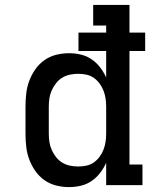

<svg xmlns="http://www.w3.org/2000/svg" viewBox="-20 -755 640 783"><path d="M261 8Q235 8 209 1.5Q183 -5 161 -20.5Q139 -36 123.5 -58.5Q108 -81 99 -105.5Q90 -130 87 -156.5Q84 -183 84 -210V-320Q84 -347 87 -373.5Q90 -400 99 -424.5Q108 -449 123.5 -471.5Q139 -494 161 -509.5Q183 -525 209 -531.5Q235 -538 261 -538Q286 -538 309.5 -532.5Q333 -527 353 -513.5Q373 -500 388 -480.5Q403 -461 413 -439V-547H300V-622H413V-651H360V-735H508V-622H572V-547H508V-84H561V0H413V-91Q403 -69 388 -49.5Q373 -30 353 -16.5Q333 -3 309.5 2.5Q286 8 261 8ZM299 -76Q316 -76 332.5 -79.5Q349 -83 362.5 -92.5Q376 -102 386 -115.5Q396 -129 402 -144.5Q408 -160 410.5 -176.5Q413 -193 413 -210V-320Q413 -337 410.5 -353.5Q408 -370 402 -385.5Q396 -401 386 -414.5Q376 -428 362.5 -437.5Q349 -447 332.5 -450.5Q316 -454 299 -454Q282 -454 265 -450.5Q248 -447 233.5 -438Q219 -429 208.5 -415.5Q198 -402 191 -386.5Q184 -371 181.5 -354Q179 -337 179 -320V-210Q179 -193 181.5 -176Q184 -159 191 -143.5Q198 -128 208.5 -114.5Q219 -101 233.5 -92Q248 -83 265 -79.5Q282 -76 299 -76Z"/></svg>

Font: Iosevka Curly Slab MdEx
Style: Regular
Weight: 500
Width: 7
Monospace: yes
Designer: Belleve Invis
Foundry: Belleve Invis
Version: Version 11.1.0; ttfautohint (v1.8.3)